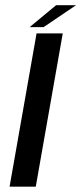

<svg xmlns="http://www.w3.org/2000/svg" viewBox="-20 -702 306 722"><path d="M16 0 117.5 -576.5H216L114.5 0ZM91.5 -600 191 -682.5H266L144 -600Z"/></svg>

Font: Anybody ExtraExpanded Regular
Style: Italic
Weight: 400
Width: 8
Italic angle: -10°
Designer: Tyler Finck
Foundry: Etcetera Type Company
Version: Version 1.010; ttfautohint (v1.8.3) -l 8 -r 50 -G 200 -x 14 